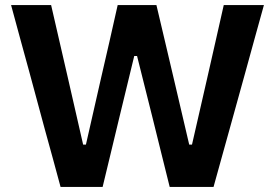

<svg xmlns="http://www.w3.org/2000/svg" viewBox="-20 -733 1078 753"><path d="M217.5 0Q203 -53 186.8 -113.2Q170.5 -173.5 156 -225L95.5 -449Q79 -508.5 59.8 -579.2Q40.5 -650 23.5 -713H180.5Q196.5 -644 214 -567.5Q231.5 -491 247.5 -422L306 -166H317L376 -425.5Q391.5 -492 409 -568.8Q426.5 -645.5 441.5 -713H593.5Q610 -644 627.5 -569Q645 -494 661.5 -424.5L722 -166H733L792.5 -426Q807.5 -493 825 -569.2Q842.5 -645.5 857.5 -713H1015Q997.5 -649.5 978 -579.5Q958.5 -509.5 942.5 -450.5L880 -225Q865 -172 848.5 -111.8Q832 -51.5 817.5 0H645.5Q629.5 -64.5 611.8 -135.5Q594 -206.5 578.5 -270L517.5 -513.5H506.5L447.5 -270Q432.5 -206.5 415 -134.8Q397.5 -63 382.5 0Z"/></svg>

Font: Commissioner SemiBold
Style: Regular
Weight: 600
Designer: Kostas Bartsokas
Foundry: Kostas Bartsokas
Version: Version 1.000; ttfautohint (v1.8.3)